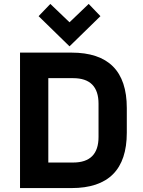

<svg xmlns="http://www.w3.org/2000/svg" viewBox="-20 -958 728 978"><path d="M82 0V-690H344.1Q625.9 -690 625.9 -407.9V-282.1Q625.9 0 344.1 0ZM226.1 -130.1H352.4Q481.9 -130.1 481.9 -260.4V-429.6Q481.9 -559.9 352.4 -559.9H226.1ZM176.6 -875.7 236.4 -938 334.1 -844.5 431.8 -938 491.6 -875.7 334.1 -722Z"/></svg>

Font: Oxanium ExtraLight
Style: Regular
Weight: 200
Designer: Severin Meyer
Version: Version 2.000